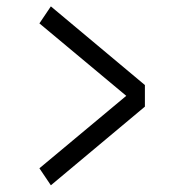

<svg xmlns="http://www.w3.org/2000/svg" viewBox="-20 -554 590 587"><path d="M135.5 12.5 100.5 -39.5 366 -261 100.5 -482.5 135.5 -534.5 423 -294V-228Z"/></svg>

Font: Trispace SemiCondensed Light
Style: Regular
Weight: 300
Width: 4
Designer: Tyler Finck
Foundry: Etcetera Type Company
Version: Version 1.210; ttfautohint (v1.8.3)